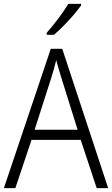

<svg xmlns="http://www.w3.org/2000/svg" viewBox="-20 -967 577 987"><path d="M477 0 395 -248H142L59 0H0L241 -716H300L536 0ZM297 -562Q291 -581 283 -608Q275 -635 269 -658Q263 -633 256 -608Q249 -583 242 -562L158 -300H379ZM397 -939Q382 -918 358 -890Q334 -862 307 -834.5Q280 -807 257 -788H220V-798Q249 -831 280 -872Q311 -913 331 -947H397Z"/></svg>

Font: Noto Sans Sinhala SemiCondensed Light
Style: Regular
Weight: 300
Width: 4
Designer: Jelle Bosma - Monotype Design Team
Foundry: Monotype Imaging Inc.
Version: Version 2.006; ttfautohint (v1.8.4.7-5d5b)